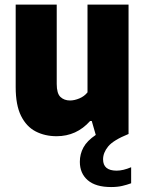

<svg xmlns="http://www.w3.org/2000/svg" viewBox="-20 -568 614 814"><path d="M220 9.5Q170.5 9.5 131.2 -10.8Q92 -31 69.2 -76.8Q46.5 -122.5 46.5 -198.5V-548.5H220.5V-212Q220.5 -172 236.2 -157Q252 -142 277 -142Q295.5 -142 316.5 -150.8Q337.5 -159.5 351 -176.5V-548.5H525V0Q460 26.5 438.5 53Q417 79.5 417 107.5Q417 155.5 474.5 155.5Q502 155.5 536 141V209Q518.5 215.5 498.2 220.2Q478 225 451 225Q385.5 225 352 196Q318.5 167 318.5 118Q318.5 85 333.8 57Q349 29 386 4L369 -55H362Q304.5 9.5 220 9.5Z"/></svg>

Font: Encode Sans Semi Condensed ExtraBold
Style: Regular
Weight: 800
Width: 4
Designer: Multiple Designers
Foundry: Impallari Type
Version: Version 3.000; ttfautohint (v1.8.3) -l 8 -r 50 -G 200 -x 14 